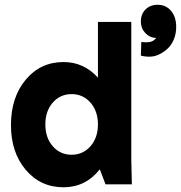

<svg xmlns="http://www.w3.org/2000/svg" viewBox="-20 -772 758 804"><path d="M246.1 12.2Q149.4 12.2 87.6 -61Q25.9 -134.3 25.9 -248Q25.9 -364.3 87.6 -438.2Q149.4 -512.2 246.1 -512.2Q331.1 -512.2 390.1 -446.8V-680.2H529.8V-100.1L532.2 0H421.9L397.9 -63Q338.4 12.2 246.1 12.2ZM200.9 -342.3Q169.9 -306.6 169.9 -251Q169.9 -195.3 200.9 -159.7Q231.9 -124 279.8 -124Q327.6 -124 358.9 -159.7Q390.1 -195.3 390.1 -251Q390.1 -306.6 358.9 -342.3Q327.6 -377.9 279.8 -377.9Q231.9 -377.9 200.9 -342.3ZM569.8 -539.1 571.8 -596.2Q596.2 -593.3 610.4 -596.9Q624.5 -600.6 633.8 -612.8Q606.4 -614.3 588.1 -634Q569.8 -653.8 569.8 -682.1Q569.8 -712.9 589.4 -732.4Q608.9 -752 640.1 -752Q674.8 -752 696.3 -726.6Q717.8 -701.2 717.8 -659.2Q717.8 -631.3 708.3 -607.9Q698.7 -584.5 683.1 -569.6Q667.5 -554.7 647.9 -544.9Q628.4 -535.2 608.4 -534.7Q588.4 -534.2 569.8 -539.1Z"/></svg>

Font: Apfel Grotezk
Style: Bold
Weight: 700
Designer: Luigi Gorlero
Foundry: Collletttivo
Version: Version 2.000;FEAKit 1.0